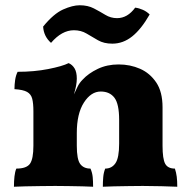

<svg xmlns="http://www.w3.org/2000/svg" viewBox="-20 -707 726 730"><path d="M598 -153Q598 -103 608 -84.5Q618 -66 645 -66Q650 -51 652 -35Q654 -19 654 3Q632 2 594.5 1Q557 0 523 0Q500 0 470.5 0.5Q441 1 413.5 1.5Q386 2 371 3Q371 -16 372.5 -33.5Q374 -51 380 -66Q405 -66 419 -86.5Q433 -107 433 -161V-251Q433 -312 415 -335.5Q397 -359 363 -359Q326 -359 299 -317Q272 -275 272 -201V-153Q272 -101 285 -83.5Q298 -66 324 -66Q331 -50 332.5 -33.5Q334 -17 334 3Q319 2 294 1.5Q269 1 241 0.5Q213 0 190 0Q166 0 135 0.5Q104 1 76 1.5Q48 2 33 3Q33 -18 35 -36Q37 -54 42 -66Q81 -66 94 -84.5Q107 -103 107 -153V-284Q107 -314 102.5 -331.5Q98 -349 83 -357.5Q68 -366 35 -368Q35 -385 37.5 -402.5Q40 -420 47 -434Q110 -434 163.5 -444.5Q217 -455 241 -467Q255 -461 263.5 -447Q272 -433 272 -408Q272 -384 261 -348Q268 -363 275 -377.5Q282 -392 294 -404Q316 -428 351.5 -445Q387 -462 431 -462Q475 -462 512.5 -445.5Q550 -429 574 -393.5Q598 -358 598 -299ZM407 -541Q375 -541 352.5 -554Q330 -567 309 -579.5Q288 -592 261 -592Q215 -592 174 -544Q146 -569 144 -606Q184 -655 220 -671Q256 -687 283 -687Q314 -687 337 -675Q360 -663 380.5 -650.5Q401 -638 425 -638Q465 -638 494 -678Q509 -676 523.5 -669.5Q538 -663 549 -652Q517 -596 482.5 -568.5Q448 -541 407 -541Z"/></svg>

Font: Vollkorn ExtraBold
Style: Regular
Weight: 800
Designer: Friedrich Althausen
Foundry: Friedrich Althausen
Version: Version 5.000; ttfautohint (v1.8.3)